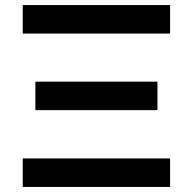

<svg xmlns="http://www.w3.org/2000/svg" viewBox="-20 -740 763 760"><path d="M653.3 -607.2H70V-720H653.3ZM653.3 0H70V-112.8H653.3ZM603.3 -304H120V-416.8H603.3Z"/></svg>

Font: Manrope Variable Light
Style: Regular
Weight: 200
Designer: Mikhail Sharanda
Foundry: Mikhail Sharanda
Version: Version 4.505